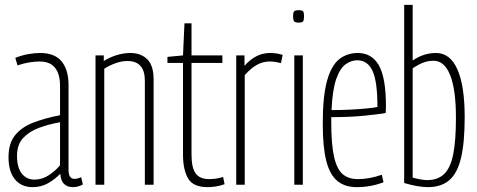

<svg xmlns="http://www.w3.org/2000/svg" viewBox="-20 -760 1964 790"><path d="M15 -113Q15 -170 42 -203.5Q69 -237 117 -255.5Q165 -274 227 -286V-408Q227 -455 206.5 -481Q186 -507 143 -507Q125 -507 102 -503.5Q79 -500 52 -491L43 -522Q71 -533 97 -537.5Q123 -542 145 -542Q205 -542 233.5 -507.5Q262 -473 262 -409V-64Q262 -41 268.5 -32.5Q275 -24 286 -24Q299 -24 314 -31L321 -1Q301 10 280 10Q232 10 228 -45Q206 -22 177.5 -6Q149 10 114 10Q68 10 41.5 -22Q15 -54 15 -113ZM50 -119Q50 -71 69.5 -46Q89 -21 122 -21Q154 -21 181.5 -39.5Q209 -58 227 -80V-257Q181 -249 140.5 -234Q100 -219 75 -192Q50 -165 50 -119Z M373 0V-532H407V-509Q431 -524 459.5 -533Q488 -542 517 -542Q559 -542 585.5 -516.5Q612 -491 612 -433V0H576V-428Q576 -509 504 -509Q481 -509 455.5 -500Q430 -491 409 -477V0Z M834 10Q774 10 753.5 -26.5Q733 -63 733 -122V-501H669V-526L733 -532L739 -664H768V-532H895V-501H768V-124Q768 -70 785 -46.5Q802 -23 841 -23Q871 -23 898 -32L904 -2Q884 5 866.5 7.5Q849 10 834 10Z M986 -532V-489Q1032 -542 1091 -542Q1119 -542 1143 -534L1136 -500Q1112 -507 1089 -507Q1063 -507 1038.5 -494Q1014 -481 987 -451V0H952V-532Z M1209 -667Q1195 -667 1190.5 -672Q1186 -677 1186 -693Q1186 -709 1190.5 -713.5Q1195 -718 1209 -718Q1223 -718 1227 -713.5Q1231 -709 1231 -693Q1231 -677 1227 -672Q1223 -667 1209 -667ZM1191 0V-532H1226V0Z M1447 10Q1399 10 1368 -15.5Q1337 -41 1322.5 -98Q1308 -155 1308 -251Q1308 -366 1326 -429Q1344 -492 1376.5 -517Q1409 -542 1452 -542Q1510 -542 1539 -491Q1568 -440 1568 -323Q1568 -318 1567.5 -308Q1567 -298 1567 -295Q1538 -290 1480 -284Q1422 -278 1343 -278Q1343 -267 1343 -256Q1343 -166 1354.5 -115Q1366 -64 1390 -43.5Q1414 -23 1452 -23Q1500 -23 1551 -41L1558 -10Q1505 10 1447 10ZM1344 -307Q1384 -307 1423 -309Q1462 -311 1491.5 -314Q1521 -317 1533 -320Q1533 -426 1512.5 -469Q1492 -512 1450 -512Q1425 -512 1402 -495.5Q1379 -479 1363.5 -435Q1348 -391 1344 -307Z M1643 -7V-740H1678V-511Q1723 -542 1774 -542Q1832 -542 1862 -474.5Q1892 -407 1892 -278Q1892 -174 1877 -110.5Q1862 -47 1828.5 -18.5Q1795 10 1741 10Q1701 10 1643 -7ZM1678 -29Q1716 -19 1738 -19Q1781 -19 1807 -43.5Q1833 -68 1844.5 -124Q1856 -180 1856 -276Q1856 -390 1832.5 -450Q1809 -510 1764 -510Q1742 -510 1723 -503Q1704 -496 1678 -479Z"/></svg>

Font: Georama Condensed ExtraLight
Style: Regular
Weight: 200
Width: 3
Designer: Jean-Baptiste Levee
Foundry: Production Type
Version: Version 1.000